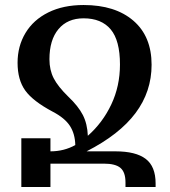

<svg xmlns="http://www.w3.org/2000/svg" viewBox="-20 -745 677 765"><path d="M600 -14V0H480V-18Q480 -59 460 -76Q440 -93 394 -93H181V0H65V-194H181V-142Q235 -142 280 -167Q279 -212 258.5 -243.5Q238 -275 190 -300Q111 -342 80.5 -384.5Q50 -427 50 -495Q50 -561 81.5 -613.5Q113 -666 172.5 -695.5Q232 -725 313 -725Q439 -725 511.5 -662.5Q584 -600 584 -487Q584 -380 520 -294.5Q456 -209 325 -142H440Q521 -142 560.5 -112Q600 -82 600 -14ZM330 -204Q389 -256 423.5 -329Q458 -402 458 -488Q458 -584 421 -628Q384 -672 313 -672Q249 -672 213 -629Q177 -586 177 -509Q177 -466 194 -433Q211 -400 252 -360Q292 -322 310 -287Q328 -252 330 -204Z"/></svg>

Font: Noto Serif Armenian Medium
Style: Regular
Weight: 500
Designer: Monotype Design team
Foundry: Monotype Imaging Inc.
Version: Version 1.000